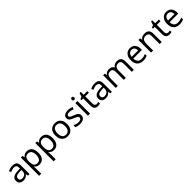

<svg xmlns="http://www.w3.org/2000/svg" viewBox="666 -3131 5766 5766"><g transform="rotate(-45 3548.5 -248.5)"><path d="M288 -545Q386 -545 433 -502Q480 -459 480 -365V0H416L399 -76H395Q360 -32 321.5 -11Q283 10 215 10Q142 10 94 -28.5Q46 -67 46 -149Q46 -229 109 -272.5Q172 -316 303 -320L394 -323V-355Q394 -422 365 -448Q336 -474 283 -474Q241 -474 203 -461.5Q165 -449 132 -433L105 -499Q140 -518 188 -531.5Q236 -545 288 -545ZM314 -259Q214 -255 175.5 -227Q137 -199 137 -148Q137 -103 164.5 -82Q192 -61 235 -61Q303 -61 348 -98.5Q393 -136 393 -214V-262Z M901 -546Q1000 -546 1060.5 -477Q1121 -408 1121 -269Q1121 -132 1060.5 -61Q1000 10 900 10Q838 10 797.5 -13.5Q757 -37 734 -68H728Q730 -51 732 -25Q734 1 734 20V240H646V-536H718L730 -463H734Q758 -498 797 -522Q836 -546 901 -546ZM885 -472Q803 -472 769.5 -426Q736 -380 734 -286V-269Q734 -170 766.5 -116.5Q799 -63 887 -63Q936 -63 967.5 -90Q999 -117 1014.5 -163.5Q1030 -210 1030 -270Q1030 -362 994.5 -417Q959 -472 885 -472Z M1516 -546Q1615 -546 1675.5 -477Q1736 -408 1736 -269Q1736 -132 1675.5 -61Q1615 10 1515 10Q1453 10 1412.5 -13.5Q1372 -37 1349 -68H1343Q1345 -51 1347 -25Q1349 1 1349 20V240H1261V-536H1333L1345 -463H1349Q1373 -498 1412 -522Q1451 -546 1516 -546ZM1500 -472Q1418 -472 1384.5 -426Q1351 -380 1349 -286V-269Q1349 -170 1381.5 -116.5Q1414 -63 1502 -63Q1551 -63 1582.5 -90Q1614 -117 1629.5 -163.5Q1645 -210 1645 -270Q1645 -362 1609.5 -417Q1574 -472 1500 -472Z M2342 -269Q2342 -136 2274.5 -63Q2207 10 2092 10Q2021 10 1965.5 -22.5Q1910 -55 1878 -117.5Q1846 -180 1846 -269Q1846 -402 1913 -474Q1980 -546 2095 -546Q2168 -546 2223.5 -513.5Q2279 -481 2310.5 -419.5Q2342 -358 2342 -269ZM1937 -269Q1937 -174 1974.5 -118.5Q2012 -63 2094 -63Q2175 -63 2213 -118.5Q2251 -174 2251 -269Q2251 -364 2213 -418Q2175 -472 2093 -472Q2011 -472 1974 -418Q1937 -364 1937 -269Z M2830 -148Q2830 -70 2772 -30Q2714 10 2616 10Q2560 10 2519.5 1Q2479 -8 2448 -24V-104Q2480 -88 2525.5 -74.5Q2571 -61 2618 -61Q2685 -61 2715 -82.5Q2745 -104 2745 -140Q2745 -160 2734 -176Q2723 -192 2694.5 -208Q2666 -224 2613 -244Q2561 -264 2524 -284Q2487 -304 2467 -332Q2447 -360 2447 -404Q2447 -472 2502.5 -509Q2558 -546 2648 -546Q2697 -546 2739.5 -536.5Q2782 -527 2819 -510L2789 -440Q2755 -454 2718 -464Q2681 -474 2642 -474Q2588 -474 2559.5 -456.5Q2531 -439 2531 -409Q2531 -387 2544 -371.5Q2557 -356 2587.5 -341.5Q2618 -327 2669 -307Q2720 -288 2756 -268Q2792 -248 2811 -219.5Q2830 -191 2830 -148Z M3005 -737Q3025 -737 3040.5 -723.5Q3056 -710 3056 -681Q3056 -653 3040.5 -639Q3025 -625 3005 -625Q2983 -625 2968 -639Q2953 -653 2953 -681Q2953 -710 2968 -723.5Q2983 -737 3005 -737ZM3048 -536V0H2960V-536Z M3397 -62Q3417 -62 3438 -65.5Q3459 -69 3472 -73V-6Q3458 1 3432 5.5Q3406 10 3382 10Q3340 10 3304.5 -4.5Q3269 -19 3247 -55Q3225 -91 3225 -156V-468H3149V-510L3226 -545L3261 -659H3313V-536H3468V-468H3313V-158Q3313 -109 3336.5 -85.5Q3360 -62 3397 -62Z M3782 -545Q3880 -545 3927 -502Q3974 -459 3974 -365V0H3910L3893 -76H3889Q3854 -32 3815.5 -11Q3777 10 3709 10Q3636 10 3588 -28.5Q3540 -67 3540 -149Q3540 -229 3603 -272.5Q3666 -316 3797 -320L3888 -323V-355Q3888 -422 3859 -448Q3830 -474 3777 -474Q3735 -474 3697 -461.5Q3659 -449 3626 -433L3599 -499Q3634 -518 3682 -531.5Q3730 -545 3782 -545ZM3808 -259Q3708 -255 3669.5 -227Q3631 -199 3631 -148Q3631 -103 3658.5 -82Q3686 -61 3729 -61Q3797 -61 3842 -98.5Q3887 -136 3887 -214V-262Z M4728 -546Q4819 -546 4864 -499.5Q4909 -453 4909 -349V0H4822V-345Q4822 -472 4713 -472Q4635 -472 4601.5 -427Q4568 -382 4568 -296V0H4481V-345Q4481 -472 4371 -472Q4290 -472 4259 -422Q4228 -372 4228 -278V0H4140V-536H4211L4224 -463H4229Q4254 -505 4296.5 -525.5Q4339 -546 4387 -546Q4513 -546 4551 -456H4556Q4583 -502 4629.5 -524Q4676 -546 4728 -546Z M5282 -546Q5351 -546 5400.5 -516Q5450 -486 5476.5 -431.5Q5503 -377 5503 -304V-251H5136Q5138 -160 5182.5 -112.5Q5227 -65 5307 -65Q5358 -65 5397.5 -74.5Q5437 -84 5479 -102V-25Q5438 -7 5398 1.5Q5358 10 5303 10Q5227 10 5168.5 -21Q5110 -52 5077.5 -113.5Q5045 -175 5045 -264Q5045 -352 5074.5 -415Q5104 -478 5157.5 -512Q5211 -546 5282 -546ZM5281 -474Q5218 -474 5181.5 -433.5Q5145 -393 5138 -321H5411Q5410 -389 5379 -431.5Q5348 -474 5281 -474Z M5897 -546Q5993 -546 6042 -499.5Q6091 -453 6091 -349V0H6004V-343Q6004 -472 5884 -472Q5795 -472 5761 -422Q5727 -372 5727 -278V0H5639V-536H5710L5723 -463H5728Q5754 -505 5800 -525.5Q5846 -546 5897 -546Z M6436 -62Q6456 -62 6477 -65.5Q6498 -69 6511 -73V-6Q6497 1 6471 5.5Q6445 10 6421 10Q6379 10 6343.5 -4.5Q6308 -19 6286 -55Q6264 -91 6264 -156V-468H6188V-510L6265 -545L6300 -659H6352V-536H6507V-468H6352V-158Q6352 -109 6375.5 -85.5Q6399 -62 6436 -62Z M6825 -546Q6894 -546 6943.5 -516Q6993 -486 7019.5 -431.5Q7046 -377 7046 -304V-251H6679Q6681 -160 6725.5 -112.5Q6770 -65 6850 -65Q6901 -65 6940.5 -74.5Q6980 -84 7022 -102V-25Q6981 -7 6941 1.5Q6901 10 6846 10Q6770 10 6711.5 -21Q6653 -52 6620.5 -113.5Q6588 -175 6588 -264Q6588 -352 6617.5 -415Q6647 -478 6700.5 -512Q6754 -546 6825 -546ZM6824 -474Q6761 -474 6724.5 -433.5Q6688 -393 6681 -321H6954Q6953 -389 6922 -431.5Q6891 -474 6824 -474Z"/></g></svg>

Font: Noto Sans Samaritan
Style: Regular
Weight: 400
Designer: Monotype Design Team
Foundry: Monotype Imaging Inc.
Version: Version 2.001; ttfautohint (v1.8.4.7-5d5b)